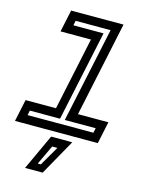

<svg xmlns="http://www.w3.org/2000/svg" viewBox="-172 -837 909 1189"><g transform="rotate(15 282.0 -242.5)"><path d="M-27 0 3 -141.5H198L297 -608.5H102L132 -750H468L339 -141.5H534L504 0ZM39 -55H461L467.5 -85.5H269.5L399.5 -696H175.5L169 -665.5H362.5L239 -85.5H45.5ZM108.5 265 214.5 36H350L221.5 265ZM177.5 218.5H197.5L270 93.5H236.5Z"/></g></svg>

Font: Tourney Expanded SemiBold
Style: Italic
Weight: 600
Width: 7
Italic angle: -12°
Designer: Tyler Finck
Foundry: Etcetera Type Co
Version: Version 1.010; ttfautohint (v1.8.3)